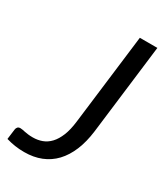

<svg xmlns="http://www.w3.org/2000/svg" viewBox="-199 -797 772 887"><g transform="rotate(30 187.0 -354.0)"><path d="M313 -237.5Q305.5 -178 286.5 -132.2Q267.5 -86.5 238 -55.2Q208.5 -24 168.5 -8Q128.5 8 79 8Q52 8 29 4.5Q6 1 -18 -6L-11 -60.5Q-10 -68 -5.2 -73.5Q-0.5 -79 9.5 -79Q14.5 -79 21 -77.8Q27.5 -76.5 35.8 -74.8Q44 -73 54.8 -71.8Q65.5 -70.5 79.5 -70.5Q105.5 -70.5 128.5 -79Q151.5 -87.5 169.8 -107Q188 -126.5 200.8 -158Q213.5 -189.5 219 -235.5L278 -716.5H371.5Z"/></g></svg>

Font: Lato 2
Style: Italic
Weight: 400
Italic angle: -7°
Designer: Lukasz Dziedzic with Adam Twardoch and Botio Nikoltchev
Foundry: tyPoland Lukasz Dziedzic
Version: Version 2.015; 2015-08-06; http://www.latofonts.com/